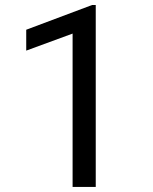

<svg xmlns="http://www.w3.org/2000/svg" viewBox="-20 -734 602 754"><path d="M356 0H265.1V-602.1L83 -535.2V-617.2L341.8 -714.4H356Z"/></svg>

Font: APIMedia Roboto
Style: Regular
Weight: 400
Designer: Google
Version: Version 2.137; 2017